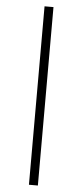

<svg xmlns="http://www.w3.org/2000/svg" viewBox="-61 -725 422 983"><g transform="rotate(5 150.0 -233.5)"><path d="M127 224.6V-692.4H172.9V224.6Z"/></g></svg>

Font: Padauk
Style: Regular
Weight: 400
Designer: Debbi Hosken, Becca Hirsbrunner Spalinger
Foundry: SIL International
Version: Version 5.003